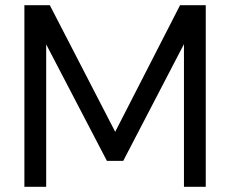

<svg xmlns="http://www.w3.org/2000/svg" viewBox="-20 -720 887 740"><path d="M74 0V-700H172L424 -212L674 -700H773V0H689V-550L455 -100H392L158 -549V0Z"/></svg>

Font: DeepMind Sans
Style: Regular
Weight: 400
Designer: Jonny Pinhorn / Modifications: Colophon Foundry
Foundry: Colophon Foundry
Version: Version 1.002; ttfautohint (v1.8.2)